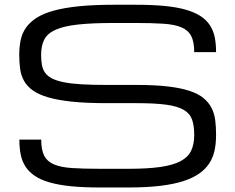

<svg xmlns="http://www.w3.org/2000/svg" viewBox="-20 -786 1009 823"><path d="M566.4 -421.9Q643.6 -421.9 698.7 -415.5Q753.9 -409.2 791.7 -396.7Q829.6 -384.3 852.1 -365.7Q874.5 -347.2 886.7 -323.5Q898.9 -299.8 902.6 -270.5Q906.2 -241.2 906.2 -207Q906.2 -172.9 900.1 -142.8Q894 -112.8 878.4 -87.9Q862.8 -63 835.9 -43.5Q809.1 -23.9 767.6 -10.3Q726.1 3.4 667.7 10.5Q609.4 17.6 531.2 17.6H406.2Q335.9 17.6 283.2 12.2Q230.5 6.8 192.4 -4.2Q154.3 -15.1 129.4 -32Q104.5 -48.8 89.6 -71.5Q74.7 -94.2 68.8 -123.3Q63 -152.3 63 -187.5H156.7Q156.7 -143.6 169.4 -118.7Q182.1 -93.8 211.4 -81.3Q240.7 -68.8 288.3 -65.7Q335.9 -62.5 406.2 -62.5H531.2Q613.3 -62.5 667.5 -70.3Q721.7 -78.1 753.9 -95.2Q786.1 -112.3 799.3 -139.9Q812.5 -167.5 812.5 -207Q812.5 -246.6 803.5 -272.9Q794.4 -299.3 767.8 -314.9Q741.2 -330.6 692.9 -337.2Q644.5 -343.8 566.4 -343.8H437.5Q351.6 -343.8 290.3 -350.1Q229 -356.4 187.5 -368.4Q146 -380.4 121.1 -398.2Q96.2 -416 83.3 -439Q70.3 -461.9 66.4 -490Q62.5 -518.1 62.5 -550.8Q62.5 -585 68.6 -614.3Q74.7 -643.6 91.3 -667.2Q107.9 -690.9 136.7 -709.5Q165.5 -728 210.7 -740.5Q255.9 -752.9 319.3 -759.3Q382.8 -765.6 468.8 -765.6H562.5Q632.8 -765.6 685.5 -760.5Q738.3 -755.4 776.4 -744.4Q814.5 -733.4 839.6 -717Q864.7 -700.7 879.6 -678Q894.5 -655.3 900.4 -626.5Q906.2 -597.7 906.2 -562.5H812.5Q812.5 -606.4 799.8 -631.3Q787.1 -656.2 757.8 -668.7Q728.5 -681.2 680.7 -684.3Q632.8 -687.5 562.5 -687.5H468.8Q375 -687.5 314.5 -680.9Q253.9 -674.3 218.8 -658.7Q183.6 -643.1 169.9 -616.7Q156.2 -590.3 156.2 -550.8Q156.2 -526.4 159.7 -507.3Q163.1 -488.3 173.6 -473.9Q184.1 -459.5 203.1 -449.7Q222.2 -439.9 253.4 -433.6Q284.7 -427.2 329.8 -424.6Q375 -421.9 437.5 -421.9Z"/></svg>

Font: Michroma
Style: Regular
Weight: 400
Version: Version 1.000